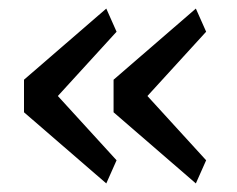

<svg xmlns="http://www.w3.org/2000/svg" viewBox="-20 -508 553 448"><path d="M228 -80 36 -246V-322L228 -488L252 -434L115 -284L252 -134ZM437 -80 245 -246V-322L437 -488L461 -434L324 -284L461 -134Z"/></svg>

Font: Anuphan
Style: Regular
Weight: 400
Designer: Mike Abbink, Paul van der Laan, Pieter van Rosmalen, Mint Tantisuwanna
Foundry: Bold Monday; Cadson Demak
Version: Version 3.002;hotconv 1.0.109;makeotfexe 2.5.65596